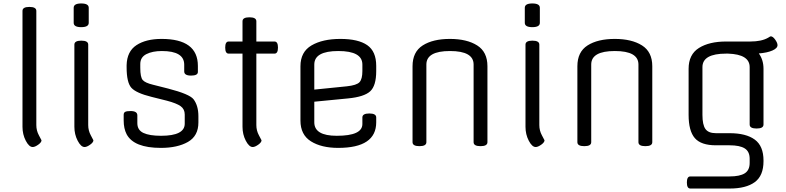

<svg xmlns="http://www.w3.org/2000/svg" viewBox="-20 -840 4544 1110"><path d="M190 -777V-117Q190 -85 205 -57.5Q220 -30 220 -29Q220 -17 201 -3.5Q182 10 169 10Q148 10 129 -26.5Q110 -63 110 -107V-777Q110 -800 150 -800Q190 -800 190 -777Z M490 -582V-117Q490 -85 505 -57.5Q520 -30 520 -29Q520 -17 501 -3.5Q482 10 469 10Q448 10 429 -26.5Q410 -63 410 -107V-582Q410 -605 450 -605Q490 -605 490 -582ZM493 -795V-708Q493 -683 449.5 -683Q406 -683 406 -708V-795Q406 -820 449.5 -820Q493 -820 493 -795Z M1045 -427V-466Q1045 -545 916 -545Q861 -545 826 -527Q791 -509 791 -470V-448Q791 -394 805 -377.5Q819 -361 865 -350L952 -328Q1076 -296 1099 -266Q1127 -229 1127 -168V-132Q1127 -54 1066.5 -19.5Q1006 15 910 15Q754 15 712 -64Q695 -97 695 -144V-176Q695 -189 704 -193.5Q713 -198 735 -198Q774 -198 774 -173V-128Q774 -88 809 -71.5Q844 -55 911 -55Q1048 -55 1048 -125V-178Q1048 -209 1024.5 -226Q1001 -243 944 -258L856 -280Q767 -302 739.5 -332.5Q712 -363 712 -451V-463Q714 -543 769 -579Q824 -615 914 -615Q1124 -615 1124 -459V-424Q1124 -403 1084.5 -403Q1045 -403 1045 -427Z M1462 -717V-600H1567Q1587 -600 1587 -565Q1587 -530 1567 -530H1462V-117Q1462 -85 1477 -57.5Q1492 -30 1492 -29Q1492 -17 1473 -3.5Q1454 10 1441 10Q1420 10 1401 -26.5Q1382 -63 1382 -107V-530H1302Q1282 -530 1282 -565Q1282 -600 1302 -600H1382V-717Q1382 -740 1422 -740Q1462 -740 1462 -717Z M2155 -459V-429Q2155 -344 2120 -312Q2085 -280 1992 -271L1797 -252V-133Q1797 -55 1927 -55Q2075 -55 2075 -123V-161Q2075 -184 2115 -184Q2155 -184 2155 -161V-133Q2155 15 1935 15Q1838 15 1777.5 -23Q1717 -61 1717 -143V-457Q1717 -540 1781 -577.5Q1845 -615 1948 -615Q2051 -615 2103 -579Q2155 -543 2155 -459ZM1797 -467V-322L1985 -341Q2042 -347 2058.5 -365Q2075 -383 2075 -429V-467Q2075 -545 1936 -545Q1797 -545 1797 -467Z M2798 -457V-18Q2798 5 2758 5Q2718 5 2718 -18V-467Q2718 -545 2581.5 -545Q2445 -545 2445 -467V-18Q2445 5 2405 5Q2365 5 2365 -18V-457Q2365 -540 2424 -577.5Q2483 -615 2581 -615Q2679 -615 2738.5 -577.5Q2798 -540 2798 -457Z M3098 -582V-117Q3098 -85 3113 -57.5Q3128 -30 3128 -29Q3128 -17 3109 -3.5Q3090 10 3077 10Q3056 10 3037 -26.5Q3018 -63 3018 -107V-582Q3018 -605 3058 -605Q3098 -605 3098 -582ZM3101 -795V-708Q3101 -683 3057.5 -683Q3014 -683 3014 -708V-795Q3014 -820 3057.5 -820Q3101 -820 3101 -795Z M3751 -457V-18Q3751 5 3711 5Q3671 5 3671 -18V-467Q3671 -545 3534.5 -545Q3398 -545 3398 -467V-18Q3398 5 3358 5Q3318 5 3318 -18V-457Q3318 -540 3377 -577.5Q3436 -615 3534 -615Q3632 -615 3691.5 -577.5Q3751 -540 3751 -457Z M4394 -442V-120Q4394 -97 4354 -97Q4314 -97 4314 -120V-452Q4314 -526 4189 -530H4178Q4041 -530 4041 -452V-176Q4041 -118 4058.5 -94Q4076 -70 4119 -70H4198Q4293 -70 4343.5 -33Q4394 4 4394 88V92Q4394 176 4343.5 213Q4293 250 4198 250H3971Q3951 250 3951 215Q3951 180 3971 180H4198Q4257 180 4285.5 162Q4314 144 4314 102V78Q4314 36 4285.5 18Q4257 0 4198 0H4119Q4033 0 3997 -41.5Q3961 -83 3961 -176V-442Q3961 -525 4020.5 -562.5Q4080 -600 4178 -600H4318Q4383 -600 4421 -622Q4433 -630 4436 -630Q4448 -630 4461.5 -611Q4475 -592 4475 -579Q4475 -561 4445.5 -548Q4416 -535 4367 -531Q4394 -494 4394 -442Z"/></svg>

Font: Offside
Style: Regular
Weight: 400
Designer: Eduardo Rodriguez Tunni
Foundry: Eduardo Rodriguez Tunni
Version: Version 1.001